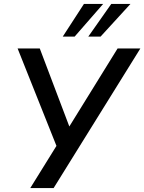

<svg xmlns="http://www.w3.org/2000/svg" viewBox="-20 -950 729 970"><path d="M133 0 277 -232 272 -196 69 -705H181L331 -309H329L574 -705H689L251 0ZM297 -765 404 -930H501L357 -765ZM426 -765 542 -930H639L488 -765Z"/></svg>

Font: Nunito Sans 7pt SemiCondensed SemiBold
Style: Italic
Weight: 600
Width: 4
Italic angle: -9°
Designer: Vernon Adams
Foundry: Vernon Adams
Version: Version 3.101;gftools[0.9.27]